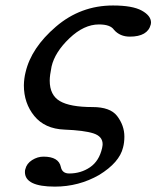

<svg xmlns="http://www.w3.org/2000/svg" viewBox="-20 -465 576 707"><path d="M74.2 -199.2Q95.2 -289.1 186 -366.9Q276.9 -444.8 396 -444.8Q467.8 -444.8 502 -426Q536.1 -407.2 536.1 -381.8Q536.1 -379.9 535.6 -377.9Q535.2 -376 535.2 -375Q523.9 -330.1 458 -330.1Q421.9 -330.1 399.9 -355Q386.7 -375 344.2 -375Q289.1 -375 235.6 -324Q182.1 -272.9 169.9 -220.2Q163.1 -187 163.1 -168Q163.1 -114.7 200.4 -92.8Q237.8 -70.8 320.8 -70.8Q385.7 -70.8 411.1 -38.1Q438 -2.9 438 38.1Q438 60.1 433.1 78.1Q419.9 133.3 345.2 179.2Q270 222.2 182.1 222.2Q72.3 222.2 71.8 168.9Q71.8 161.1 73.2 158.2Q78.1 137.2 98.1 124.5Q118.2 111.8 140.1 111.8Q196.3 111.8 204.1 149.9Q209 173.8 234.9 173.8Q277.8 173.8 311.5 150.9Q345.2 127.9 356 80.1Q357.9 70.3 357.9 65.9Q357.9 37.1 324 26.1Q290 15.1 216.8 12.2Q145 9.3 106.4 -37.8Q67.9 -85 67.9 -150.9Q68.4 -176.3 74.2 -199.2Z"/></svg>

Font: Linux Libertine
Style: Semibold Italic
Weight: 600
Italic angle: -11.5°
Designer: Philipp H. Poll
Foundry: Philipp H. Poll
Version: Version 5.1.2 ; ttfautohint (v0.9)